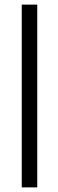

<svg xmlns="http://www.w3.org/2000/svg" viewBox="-20 -763 249 830"><path d="M141 -743V47H74V-743Z"/></svg>

Font: GFS Complutum
Style: Regular
Weight: 400
Designer: George D. Matthiopoulos
Foundry: George D. Matthiopoulos
Version: Version 1.000